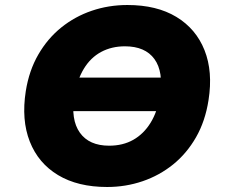

<svg xmlns="http://www.w3.org/2000/svg" viewBox="-20 -736 905 767"><path d="M191 -292 211 -426H714L693 -292ZM408 11Q291 11 212 -36.5Q133 -84 99 -170.5Q65 -257 83 -372Q96 -454 133 -518Q170 -582 224.5 -626Q279 -670 346.5 -693Q414 -716 489 -716Q606 -716 684.5 -668.5Q763 -621 797 -535.5Q831 -450 813 -336Q800 -252 763 -187.5Q726 -123 671.5 -79Q617 -35 549.5 -12Q482 11 408 11ZM416 -154Q471 -154 512.5 -177.5Q554 -201 581.5 -245.5Q609 -290 619 -353Q634 -449 597 -500Q560 -551 479 -551Q426 -551 384 -528.5Q342 -506 315 -461.5Q288 -417 277 -353Q262 -258 299 -206Q336 -154 416 -154Z"/></svg>

Font: Nunito Sans 6pt Black
Style: Italic
Weight: 900
Italic angle: -9°
Version: Version 3.101;gftools[0.9.27]